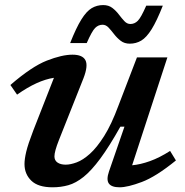

<svg xmlns="http://www.w3.org/2000/svg" viewBox="-20 -746 746 776"><path d="M420.5 -53 483 -234H466.5Q421.5 -154 385.5 -105.2Q349.5 -56.5 318 -31.2Q286.5 -6 256.2 2.5Q226 11 192.5 11Q134 11 106.5 -15.8Q79 -42.5 79 -83Q79 -103 86 -132.8Q93 -162.5 114.5 -218.5L198 -431.5Q131 -421.5 49 -363.5L22 -402.5Q108 -477 169.2 -501Q230.5 -525 273 -525Q313.5 -525 325.2 -502.8Q337 -480.5 317.5 -430L218 -179.5Q200 -134 200 -114Q200 -97.5 212.5 -89Q225 -80.5 245.5 -80.5Q265 -80.5 290 -89.8Q315 -99 343.2 -124.2Q371.5 -149.5 401 -196.2Q430.5 -243 458.5 -318.5L533.5 -514H656.5L514 -78Q547.5 -81 586 -94.8Q624.5 -108.5 667.5 -136L691 -97.5Q610.5 -32 553.2 -10.5Q496 11 463.5 11Q431 11 420 -4.2Q409 -19.5 420.5 -53ZM638 -723Q613.5 -661 592.8 -627.8Q572 -594.5 551 -582Q530 -569.5 504.5 -569.5Q483 -569.5 468 -581Q453 -592.5 441.2 -607.8Q429.5 -623 418.8 -634.5Q408 -646 394.5 -646Q377.5 -646 364.5 -633Q351.5 -620 330.5 -572H263.5Q288 -634 308.8 -667.2Q329.5 -700.5 350.5 -713Q371.5 -725.5 397 -725.5Q419 -725.5 434 -714Q449 -702.5 460.5 -687.2Q472 -672 482.8 -660.5Q493.5 -649 507 -649Q524 -649 537 -662Q550 -675 571 -723Z"/></svg>

Font: Newsreader Caption Medium
Style: Italic
Weight: 500
Italic angle: -17°
Designer: Hugues Gentile
Foundry: Production Type
Version: Version 1.001